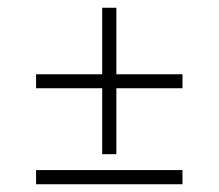

<svg xmlns="http://www.w3.org/2000/svg" viewBox="-20 -475 564 495"><path d="M243.5 -455H280V-77.5H243.5ZM73 -283.5H450.5V-247.5H73ZM73 -36.5H450.5V0H73Z"/></svg>

Font: Newsreader 14pt Light
Style: Regular
Weight: 300
Designer: Hugues Gentile
Foundry: Production Type
Version: Version 1.003